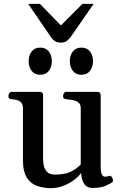

<svg xmlns="http://www.w3.org/2000/svg" viewBox="-20 -955 634 988"><path d="M242.2 13.2Q205.1 13.2 172.1 2.2Q139.2 -8.8 118.7 -40Q98.1 -71.3 98.1 -131.8V-397Q98.1 -418 88.9 -427.5Q79.6 -437 66.4 -440.2Q53.2 -443.4 41 -444.3Q30.8 -445.3 27.1 -448.5Q23.4 -451.7 23.4 -462.4Q23.4 -467.8 27.8 -475.1Q32.2 -482.4 40 -482.4H183.6Q201.7 -482.4 201.7 -464.8V-136.7Q201.7 -120.6 205.6 -102.1Q209.5 -83.5 222.7 -70.1Q235.8 -56.6 263.2 -56.6Q311 -56.6 341.3 -70.1Q371.6 -83.5 395.5 -108.9V-397Q395.5 -418 384 -427.2Q372.6 -436.5 355.5 -439.7Q338.4 -442.9 322.3 -444.3Q312 -445.3 308.3 -448.5Q304.7 -451.7 304.7 -462.4Q304.7 -467.8 309.1 -475.1Q313.5 -482.4 321.3 -482.4H480Q498 -482.4 498 -464.8V-103.5Q498 -68.4 504.4 -57.1Q510.7 -45.9 518.6 -45.9Q525.4 -45.9 530.8 -46.6Q536.1 -47.4 542 -49.8Q550.3 -52.2 555.9 -43.2Q561.5 -34.2 561.5 -25.9Q561.5 -20.5 558.6 -18.1Q552.2 -12.2 525.9 0Q499.5 12.2 456.1 12.2Q437 12.2 424.6 2.9Q412.1 -6.3 405.5 -23.7Q398.9 -41 397 -65.4Q387.2 -48.8 363 -30.3Q338.9 -11.7 307.1 0.7Q275.4 13.2 242.2 13.2ZM398.9 -570.3Q370.1 -570.3 354.7 -590.3Q339.4 -610.4 339.4 -640.1Q339.4 -670.4 354.7 -690.2Q370.1 -710 398.9 -710Q427.7 -710 443.1 -690.2Q458.5 -670.4 458.5 -640.1Q458.5 -610.4 443.1 -590.3Q427.7 -570.3 398.9 -570.3ZM187 -570.3Q158.2 -570.3 142.8 -590.3Q127.4 -610.4 127.4 -640.1Q127.4 -670.4 142.8 -690.2Q158.2 -710 187 -710Q215.8 -710 231.2 -690.2Q246.6 -670.4 246.6 -640.1Q246.6 -610.4 231.2 -590.3Q215.8 -570.3 187 -570.3ZM293 -735.8Q274.4 -735.8 263.4 -742.9Q252.4 -750 244.6 -760.7L125 -935.1H185.5L293.5 -824.2L404.3 -935.1H461.9L340.8 -760.7Q333 -752 322.8 -743.9Q312.5 -735.8 293 -735.8Z"/></svg>

Font: Gelasio Medium
Style: Regular
Weight: 500
Designer: Eben Sorkin
Foundry: Eben Sorkin
Version: Version 1.008